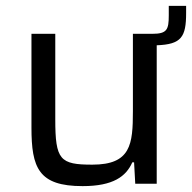

<svg xmlns="http://www.w3.org/2000/svg" viewBox="-20 -625 653 653"><path d="M613 -605H554V-573C554 -524 548 -510 498 -510H432V-247C432 -134 425 -65 294 -65C184 -65 168 -81 168 -219V-510H87V-191C87 -54 111 8 261 8C365 8 409 -25 430 -73H436L440 0H513V-471C597 -474 613 -499 613 -581Z"/></svg>

Font: Saira UNSAM
Style: Regular
Weight: 400
Designer: Hector Gatti with collaboration of the Omnibus-Type team
Foundry: Omnibus-Type
Version: Version 0.072;PS 000.072;hotconv 1.0.88;makeotf.lib2.5.64775